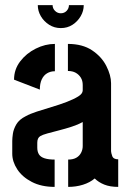

<svg xmlns="http://www.w3.org/2000/svg" viewBox="-20 -732 510 752"><path d="M218 -622Q193 -622 172.5 -635Q152 -648 140 -668.5Q128 -689 128 -712H186Q186 -699 195.5 -689.5Q205 -680 218 -680Q232 -680 241 -689.5Q250 -699 250 -712H308Q308 -689 296 -668.5Q284 -648 264 -635Q244 -622 218 -622ZM194 0Q142 0 104.5 -19.5Q67 -39 47.5 -69Q28 -99 28 -130V-180Q28 -191 30.5 -208.5Q33 -226 44 -245Q55 -264 81 -277Q97 -286 124.5 -295Q152 -304 182.5 -313Q213 -322 240.5 -332.5Q268 -343 286 -354Q304 -365 304 -378V-399Q304 -416 296.5 -428Q289 -440 276.5 -447Q264 -454 246 -454V-560Q303 -560 340.5 -535Q378 -510 396.5 -473.5Q415 -437 415 -406V-140Q415 -134 419.5 -121Q424 -108 443 -108V0Q411 0 388.5 -9Q366 -18 351 -33Q332 -17 305 -8.5Q278 0 247 0V-107Q266 -107 278.5 -114Q291 -121 297.5 -133.5Q304 -146 304 -160V-254Q286 -244 261.5 -236Q237 -228 211.5 -221.5Q186 -215 166 -209.5Q146 -204 138 -199Q126 -192 126 -173V-154Q126 -138 132.5 -127.5Q139 -117 154.5 -112Q170 -107 194 -107ZM136 -381 35 -420Q35 -460 59 -491.5Q83 -523 120 -541.5Q157 -560 195 -560V-453Q178 -453 164.5 -445Q151 -437 143.5 -421Q136 -405 136 -381Z"/></svg>

Font: Stick No Bills
Style: Bold
Weight: 700
Version: Version 2.000